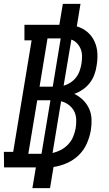

<svg xmlns="http://www.w3.org/2000/svg" viewBox="-44 -863 564 990"><path d="M123 107 141 0H-23L-24 -80H24L119 -655H82V-735H262L280 -843H371L352 -727Q383 -718 406.5 -698Q430 -678 443 -650Q456 -622 458 -589.5Q460 -557 454 -524Q451 -501 442.5 -478Q434 -455 419 -435.5Q404 -416 383 -401.5Q362 -387 339 -379Q364 -367 384 -347.5Q404 -328 415.5 -302.5Q427 -277 428 -247.5Q429 -218 424 -189Q418 -155 403 -121.5Q388 -88 361.5 -62.5Q335 -37 301 -22Q267 -7 232 -2L214 107ZM160 -416H228L269 -665H201ZM284 -421Q302 -426 319 -437Q336 -448 348 -463.5Q360 -479 366.5 -497.5Q373 -516 376 -534Q379 -553 379 -572.5Q379 -592 372.5 -609Q366 -626 353.5 -639.5Q341 -653 324 -659ZM102 -70H170L216 -346H148ZM227 -74Q249 -79 270 -90Q291 -101 307.5 -118.5Q324 -136 333 -157.5Q342 -179 346 -201Q350 -224 349 -247.5Q348 -271 338 -290Q328 -309 310 -322.5Q292 -336 271 -341Z"/></svg>

Font: Iosevka Curly Slab Medium
Style: Italic
Weight: 500
Italic angle: -9°
Monospace: yes
Designer: Belleve Invis
Foundry: Belleve Invis
Version: Version 22.1.2; ttfautohint (v1.8.4)